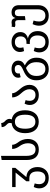

<svg xmlns="http://www.w3.org/2000/svg" viewBox="1418 -2210 1005 3882"><g transform="rotate(-90 1921.0 -268.5)"><path d="M282 -238Q381 -232 433 -170Q485 -108 485 -12Q485 86 426 150Q367 214 266 214Q163 214 108.5 159.5Q54 105 54 22Q54 -36 82 -89L154 -70Q139 -25 139 20Q139 78 172 112Q205 146 266 146Q333 146 364.5 102Q396 58 396 -16Q396 -178 255 -178H197V-238L373 -456H80V-526H469V-462Z M627 -237V-738L711 -751V-243Q711 -148 741.5 -100.5Q772 -53 841 -53Q902 -53 934 -95Q966 -137 966 -209Q966 -259 948 -302.5Q930 -346 908.5 -373.5Q887 -401 869 -441.5Q851 -482 851 -526H935Q935 -491 953.5 -455.5Q972 -420 994 -392.5Q1016 -365 1034.5 -316Q1053 -267 1053 -209Q1053 -112 998 -49.5Q943 13 840 13Q735 13 681 -50Q627 -113 627 -237Z M1448 -534Q1537 -519 1585 -448Q1633 -377 1633 -264Q1633 -138 1571.5 -63Q1510 12 1401 12Q1292 12 1231 -61.5Q1170 -135 1170 -262Q1170 -379 1223.5 -452.5Q1277 -526 1373 -536Q1377 -556 1377 -575Q1377 -596 1363.5 -614Q1350 -632 1334.5 -645Q1319 -658 1305.5 -682.5Q1292 -707 1292 -738L1375 -747Q1375 -723 1388 -701.5Q1401 -680 1417 -666.5Q1433 -653 1446 -629.5Q1459 -606 1459 -579Q1459 -558 1448 -534ZM1401 -56Q1543 -56 1543 -264Q1543 -470 1402 -470Q1260 -470 1260 -262Q1260 -56 1401 -56Z M1977 -526Q1977 -494 1994.5 -461Q2012 -428 2037 -398.5Q2062 -369 2087 -337.5Q2112 -306 2129.5 -264Q2147 -222 2147 -176Q2147 -90 2089 -38.5Q2031 13 1942 13Q1846 13 1793 -40Q1740 -93 1740 -168Q1740 -225 1767 -274L1838 -254Q1824 -217 1824 -170Q1824 -117 1856 -85.5Q1888 -54 1942 -54Q2000 -54 2029 -88Q2058 -122 2058 -178Q2058 -217 2041 -252.5Q2024 -288 2000 -316Q1976 -344 1951.5 -373Q1927 -402 1910 -441.5Q1893 -481 1893 -526Z M2541 -269Q2696 -195 2696 -36Q2696 82 2633.5 148Q2571 214 2467 214Q2360 214 2299.5 144.5Q2239 75 2239 -35Q2239 -129 2286 -191.5Q2333 -254 2430 -295Q2503 -326 2526 -348.5Q2549 -371 2549 -407Q2549 -435 2528 -454.5Q2507 -474 2467 -474Q2422 -474 2399.5 -454Q2377 -434 2377 -403Q2377 -383 2380 -374L2302 -354Q2291 -378 2291 -404Q2291 -464 2342 -501Q2393 -538 2467 -538Q2544 -538 2590.5 -501Q2637 -464 2637 -404Q2637 -360 2615.5 -328Q2594 -296 2541 -269ZM2467 146Q2605 146 2605 -36Q2605 -113 2575.5 -162.5Q2546 -212 2488 -246Q2398 -209 2362.5 -161Q2327 -113 2327 -35Q2327 54 2364 100Q2401 146 2467 146Z M3084 -207Q3147 -197 3190.5 -146Q3234 -95 3234 -6Q3234 89 3175 151.5Q3116 214 3015 214Q2912 214 2857.5 159.5Q2803 105 2803 22Q2803 -34 2832 -89L2903 -70Q2888 -25 2888 21Q2888 79 2920.5 112.5Q2953 146 3015 146Q3083 146 3114.5 102Q3146 58 3146 -15Q3146 -83 3112 -126Q3078 -169 3013 -169H2972L2977 -237H3014Q3062 -237 3094.5 -267.5Q3127 -298 3127 -356Q3127 -407 3098 -438.5Q3069 -470 3012 -470Q2956 -470 2926 -440Q2896 -410 2896 -363Q2896 -332 2906 -299L2830 -285Q2811 -326 2811 -368Q2811 -442 2867.5 -490Q2924 -538 3012 -538Q3102 -538 3158 -487.5Q3214 -437 3214 -361Q3214 -298 3178.5 -259.5Q3143 -221 3084 -207Z M3612 -538Q3675 -538 3716.5 -500.5Q3758 -463 3758 -387V0Q3758 96 3701 155Q3644 214 3548 214H3547Q3447 214 3395 156.5Q3343 99 3343 17Q3343 -48 3375 -112L3447 -93Q3428 -41 3428 17Q3428 76 3459 111Q3490 146 3547 146Q3611 146 3642.5 105.5Q3674 65 3674 -8V-385Q3674 -472 3605 -472Q3536 -472 3536 -392V-267L3455 -257V-405Q3455 -465 3407 -465Q3398 -465 3383 -463Q3368 -461 3360 -461Q3334 -461 3314 -474L3323 -537Q3338 -532 3354 -532Q3363 -532 3382 -535Q3401 -538 3414 -538Q3484 -538 3498 -459Q3521 -538 3612 -538Z"/></g></svg>

Font: FiraGO Book
Style: Regular
Weight: 350
Designer: bBox Type
Foundry: bBox Type GmbH
Version: Version 1.001;PS 001.001;hotconv 1.0.88;makeotf.lib2.5.64775